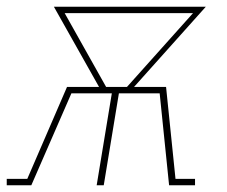

<svg xmlns="http://www.w3.org/2000/svg" viewBox="-54 -550 674 570"><path d="M-34 0V-19H27L145 -292H240L106 -530H557L344 -292H439L467 -19H525V0H448L420 -273H299L254 0H233L278 -273H158L39 0ZM261 -292H323L519 -511H138Z"/></svg>

Font: Iosevka Curly Slab ThEx
Style: Italic
Weight: 100
Width: 7
Italic angle: -9°
Monospace: yes
Designer: Belleve Invis
Foundry: Belleve Invis
Version: Version 11.1.0; ttfautohint (v1.8.3)